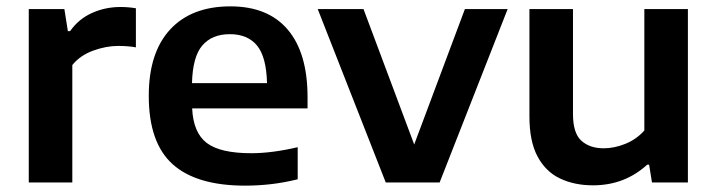

<svg xmlns="http://www.w3.org/2000/svg" viewBox="-20 -574 2254 604"><path d="M70.5 0V-545.5H182.5L193.5 -476H200.5Q227 -514 269 -533Q311 -552 359 -552Q384 -552 407.5 -548V-425Q394.5 -427.5 380 -428.5Q365.5 -429.5 351.5 -429.5Q314 -429.5 273.2 -414.8Q232.5 -400 207.5 -369.5V0Z M751 10Q598 10 523 -57.5Q448 -125 448 -272.5Q448 -408.5 515.2 -481.2Q582.5 -554 705 -554Q823 -554 885.2 -480.8Q947.5 -407.5 947.5 -268V-233H584.5Q588 -156.5 630.5 -124.2Q673 -92 770.5 -92Q804 -92 841.2 -97Q878.5 -102 916.5 -111V-10Q871.5 1 831 5.5Q790.5 10 751 10ZM703 -466.5Q647 -466.5 616.5 -431Q586 -395.5 584 -312.5H820Q818 -395 788.5 -430.8Q759 -466.5 703 -466.5Z M1193.5 0 979.5 -545.5H1123.5L1283 -119.5L1442.5 -545.5H1577L1363 0Z M1845.5 9Q1787 9 1741.8 -12.5Q1696.5 -34 1671 -81.8Q1645.5 -129.5 1645.5 -207.5V-545.5H1782.5V-215.5Q1782.5 -155 1809 -131.2Q1835.5 -107.5 1879 -107.5Q1912.5 -107.5 1947.2 -121.5Q1982 -135.5 2007 -163.5V-545.5H2144V0H2031L2022 -56H2016Q1945 9 1845.5 9Z"/></svg>

Font: Encode Sans SemiExpanded SemiExpanded SemiBold
Style: Regular
Weight: 600
Width: 6
Designer: Multiple Designers
Foundry: Impallari Type
Version: Version 3.000; ttfautohint (v1.8.3) -l 8 -r 50 -G 200 -x 14 